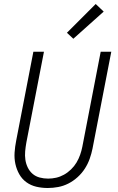

<svg xmlns="http://www.w3.org/2000/svg" viewBox="-20 -929 590 961"><path d="M219 12Q189 12 161.5 5.5Q134 -1 112 -17Q90 -33 76.5 -57Q63 -81 57 -108.5Q51 -136 53 -165.5Q55 -195 61 -225L147 -670H200L112 -216Q108 -194 106 -172Q104 -150 107 -129.5Q110 -109 119 -90.5Q128 -72 143 -59Q158 -46 178.5 -40.5Q199 -35 221 -35Q241 -35 261 -39.5Q281 -44 300 -54.5Q319 -65 335.5 -81Q352 -97 363 -115.5Q374 -134 381 -154Q388 -174 392 -194L484 -670H537L443 -185Q438 -160 429 -134.5Q420 -109 405 -85.5Q390 -62 368.5 -42.5Q347 -23 322.5 -10.5Q298 2 271.5 7Q245 12 219 12ZM347 -735 315 -765 459 -909 499 -871Z"/></svg>

Font: Lode Dark
Style: Italic
Weight: 400
Italic angle: -11°
Monospace: yes
Designer: Belleve Invis
Foundry: Belleve Invis
Version: Version 29.2.0; ttfautohint (v1.8.3)